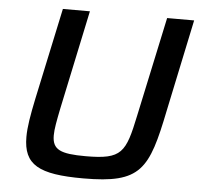

<svg xmlns="http://www.w3.org/2000/svg" viewBox="-51 -740 830 800"><g transform="rotate(5 364.5 -340.0)"><path d="M326 8C568 8 597 -53 648 -304L729 -688H616L527 -272C494 -115 480 -85 328 -85C222 -85 188 -100 188 -160C188 -187 195 -222 205 -272L293 -688H180L98 -304C84 -237 75 -185 75 -144C75 -27 139 8 326 8Z"/></g></svg>

Font: Saira UNSAM Medium Italic
Style: Regular
Weight: 500
Italic angle: -12°
Designer: Hector Gatti with collaboration of the Omnibus-Type team
Foundry: Omnibus-Type
Version: Version 0.072;PS 000.072;hotconv 1.0.88;makeotf.lib2.5.64775